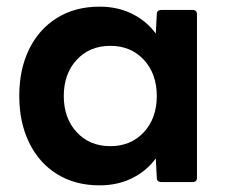

<svg xmlns="http://www.w3.org/2000/svg" viewBox="-20 -548 681 578"><path d="M280 10Q206 10 151.5 -24Q97 -58 67.5 -119Q38 -180 38 -259Q38 -339 67.5 -399.5Q97 -460 151.5 -494Q206 -528 280 -528Q334 -528 377.5 -506.5Q421 -485 449 -447L452 -505Q452 -518 466 -518H560Q573 -518 573 -505V-13Q573 0 560 0H466Q452 0 452 -13L449 -71Q421 -33 377.5 -11.5Q334 10 280 10ZM312 -108Q374 -108 413 -150Q452 -192 452 -259Q452 -326 413 -368Q374 -410 312 -410Q250 -410 211 -368Q172 -326 172 -259Q172 -192 211 -150Q250 -108 312 -108Z"/></svg>

Font: LINE Seed Sans
Style: Bold
Weight: 700
Designer: LINE VX Design & Dalton Maag Ltd & Sandoll Inc
Foundry: Dalton Maag Ltd
Version: Version 1.003